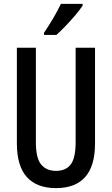

<svg xmlns="http://www.w3.org/2000/svg" viewBox="-20 -960 577 990"><path d="M470 -221Q470 -104 419 -47Q368 10 269 10Q170 10 118.5 -47Q67 -104 67 -221V-714H165V-226Q165 -145 192 -112Q219 -79 269 -79Q320 -79 345 -112.5Q370 -146 370 -227V-714H470ZM406 -931Q393 -911 369 -882.5Q345 -854 318.5 -826.5Q292 -799 271 -780H207V-791Q261 -871 294 -940H406Z"/></svg>

Font: Noto Sans Tamil ExtraCondensed Medium
Style: Regular
Weight: 500
Width: 2
Designer: Jelle Bosma - Monotype Design Team
Foundry: Monotype Imaging Inc.
Version: Version 2.004; ttfautohint (v1.8.4.7-5d5b)